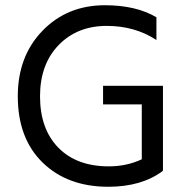

<svg xmlns="http://www.w3.org/2000/svg" viewBox="-20 -706 710 734"><path d="M603 -53Q522 8 394 8Q238 8 143 -84.5Q48 -177 48 -338Q48 -491 142.5 -588.5Q237 -686 381 -686Q500 -686 578 -640V-553Q496 -607 388 -607Q275 -607 204 -533.5Q133 -460 133 -338Q133 -213 203 -141.5Q273 -70 396 -70Q464 -70 522 -97V-307H374V-378H603V-56H602Z"/></svg>

Font: Hind Guntur
Style: Regular
Weight: 400
Version: Version 1.000;PS 1.0;hotconv 1.0.86;makeotf.lib2.5.63406; tt